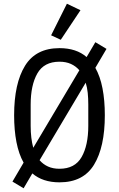

<svg xmlns="http://www.w3.org/2000/svg" viewBox="-20 -969 640 1033"><path d="M300 12Q210 12 154 -36L107 44L47 8L107 -94Q81 -140 68.5 -204.5Q56 -269 56 -349Q56 -520 114.5 -615Q173 -710 300 -710Q391 -710 446 -662L493 -742L553 -706L493 -604Q519 -558 531.5 -493.5Q544 -429 544 -349Q544 -178 486 -83Q428 12 300 12ZM145 -292Q145 -258 148.5 -228.5Q152 -199 159 -174L407 -591Q388 -613 361.5 -625Q335 -637 300 -637Q217 -637 181 -574Q145 -511 145 -406ZM300 -61Q383 -61 419 -124Q455 -187 455 -292V-406Q455 -440 452 -469.5Q449 -499 441 -524L193 -107Q212 -85 238.5 -73Q265 -61 300 -61ZM307 -755 255 -779 340 -949 413 -914Z"/></svg>

Font: Lilex Nerd Font
Style: Regular
Weight: 400
Designer: Mike Abbink, Paul van der Laan, Pieter van Rosmalen, Mikhael Khrustik
Foundry: Mikhael Khrustik
Version: Version 2.400; ttfautohint (v1.8.4.7-5d5b);Nerd Fonts 3.3.0